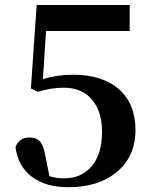

<svg xmlns="http://www.w3.org/2000/svg" viewBox="-20 -745 610 780"><path d="M258.8 15.6Q165 15.6 108.9 -27.3Q52.7 -70.3 43 -147.5Q57.6 -186.5 100.6 -186.5Q127.9 -186.5 142.6 -169.9Q157.2 -153.3 164.1 -113.3L180.7 -29.3Q207 -20.5 239.3 -20.5Q311.5 -20.5 353 -70.3Q394.5 -120.1 394.5 -209Q394.5 -293.9 352.5 -341.8Q311.5 -388.7 239.3 -388.7Q186.5 -388.7 133.8 -372.1L105.5 -385.7L128.9 -724.6H506.8V-619.1H167L154.3 -423.8Q212.9 -441.4 277.3 -441.4Q394.5 -441.4 461.9 -383.8Q530.3 -324.2 530.3 -216.8Q530.3 -109.4 455.1 -46.9Q380.9 15.6 258.8 15.6Z"/></svg>

Font: Bpmf GenYo Min B
Style: B
Weight: 700
Foundry: But Ko
Version: Version 1.320